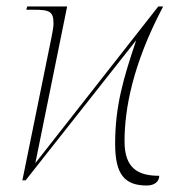

<svg xmlns="http://www.w3.org/2000/svg" viewBox="-20 -556 541 592"><path d="M433 16C456 16 471 4 471 -14C409 -14 364 -34 364 -120C364 -218 388 -356 483 -536H468L89 -53L187 -536H64L61 -526H83C133 -526 145 -521 145 -483C145 -472 142 -459 139 -442L49 0H59L400 -432C361 -316 335 -230 335 -113C335 -18 364 16 433 16Z"/></svg>

Font: Noto Serif Display Thin
Style: Italic
Weight: 100
Italic angle: -12°
Designer: Monotype Design Team
Foundry: Monotype Imaging Inc.
Version: Version 2.009